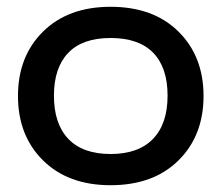

<svg xmlns="http://www.w3.org/2000/svg" viewBox="-20 -538 652 566"><path d="M306 -518Q432 -518 506 -445Q580 -372 580 -255Q580 -138 506 -65Q432 8 306 8Q181 8 107 -65Q33 -138 33 -255Q33 -372 107 -445Q181 -518 306 -518ZM139 -256Q139 -173 181.5 -128.5Q224 -84 306 -84Q388 -84 431 -128.5Q474 -173 474 -256Q474 -339 431.5 -382.5Q389 -426 306 -426Q223 -426 181 -382Q139 -338 139 -256Z"/></svg>

Font: LT Superior Semi-bold
Style: Regular
Weight: 600
Designer: Daniel Lyons
Foundry: LyonsType
Version: Version 1.0